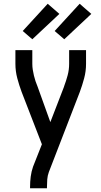

<svg xmlns="http://www.w3.org/2000/svg" viewBox="-20 -787 540 1022"><path d="M140 215V208Q140 180 143.5 153Q147 126 156 100L203 -19L95 -298Q82 -333 72 -370.5Q62 -408 62 -447V-520H152V-447Q152 -431 154.5 -415.5Q157 -400 160.5 -385Q164 -370 169 -355Q174 -340 180 -326L248 -137L321 -326V-327Q332 -356 340 -386Q348 -416 348 -447V-520H438V-447Q438 -408 428 -370.5Q418 -333 405 -298L240 129Q233 148 231.5 168Q230 188 230 208V215ZM322 -578 271 -622 404 -767 466 -713ZM152 -578 101 -622 234 -767 296 -713Z"/></svg>

Font: Iosevka Curly Medium
Style: Regular
Weight: 500
Monospace: yes
Designer: Belleve Invis
Foundry: Belleve Invis
Version: Version 22.1.2; ttfautohint (v1.8.4)